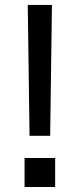

<svg xmlns="http://www.w3.org/2000/svg" viewBox="-20 -747 318 767"><path d="M90.9 -727.3 98 -204.5H180.4L187.5 -727.3ZM200.3 0V-115.8H78.1V0Z"/></svg>

Font: Riot Sans 2.0
Style: Regular
Weight: 400
Designer: Rasmus Andersson
Foundry: rsms
Version: Version 3.006;hotconv 1.0.109;makeotfexe 2.5.65596